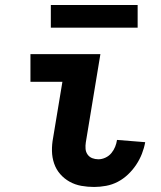

<svg xmlns="http://www.w3.org/2000/svg" viewBox="-20 -735 640 763"><path d="M354 8Q328 8 303 3.5Q278 -1 256.5 -13Q235 -25 219 -43.5Q203 -62 195 -85.5Q187 -109 186.5 -135Q186 -161 191 -187L228 -410H101V-520H379L321 -169Q319 -156 320 -143.5Q321 -131 328 -121Q335 -111 346.5 -106.5Q358 -102 371 -102Q385 -102 399 -108.5Q413 -115 422.5 -126.5Q432 -138 437.5 -151.5Q443 -165 445 -179L557 -170Q553 -147 544 -124Q535 -101 521 -80Q507 -59 488.5 -41.5Q470 -24 448 -12.5Q426 -1 401.5 3.5Q377 8 354 8ZM182 -625V-715H527V-625Z"/></svg>

Font: Iosevka Extrabold Extended
Style: Italic
Weight: 800
Width: 7
Italic angle: -9°
Monospace: yes
Designer: Belleve Invis
Foundry: Belleve Invis
Version: Version 32.5.0; ttfautohint (v1.8.4)